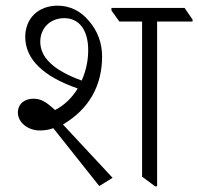

<svg xmlns="http://www.w3.org/2000/svg" viewBox="-20 -651 699 677"><path d="M330 5 377 -24 202 -212C295 -267 340 -350 340 -452C340 -498 325 -542 292 -579C265 -611 228 -631 183 -631C115 -631 69 -586 69 -521C69 -442 133 -381 254 -339C234 -306 206 -279 174 -263C143 -292 124 -303 98 -303C67 -303 43 -285 43 -254C43 -219 79 -191 120 -191C137 -191 151 -193 168 -199ZM527 6H534V-575H659V-582L631 -623H373V-614L401 -575H481V-28ZM122 -504C122 -551 156 -587 207 -587C256 -587 291 -549 291 -474C291 -437 283 -400 268 -367C166 -404 122 -450 122 -504Z"/></svg>

Font: Noto Serif Devanagari Light
Style: Regular
Weight: 300
Designer: Universal Thirst, Indian Type Foundry and the Monotype Design Team
Foundry: Monotype Imaging Inc.
Version: Version 2.004